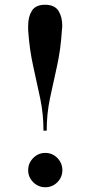

<svg xmlns="http://www.w3.org/2000/svg" viewBox="-20 -778 381 808"><path d="M240.5 -651Q235.5 -569 219.8 -499.2Q204 -429.5 190.2 -363.8Q176.5 -298 176.5 -228H163Q163 -298 149.2 -363.8Q135.5 -429.5 119.8 -499.2Q104 -569 98.5 -651Q98.5 -656.5 98.5 -661Q98.5 -665.5 98.5 -670Q98.5 -707.5 114.2 -732.8Q130 -758 169.5 -758Q209.5 -758 225.8 -732.8Q242 -707.5 242 -670Q242 -665.5 241.5 -661Q241 -656.5 240.5 -651ZM98.5 -62Q98.5 -91.5 119.8 -113Q141 -134.5 170.5 -134.5Q200.5 -134.5 221.5 -113Q242.5 -91.5 242.5 -62Q242.5 -32.5 221.5 -11.2Q200.5 10 170.5 10Q141 10 119.8 -11.2Q98.5 -32.5 98.5 -62Z"/></svg>

Font: Bodoni* 16 Medium
Style: Regular
Weight: 500
Version: Version 2.2